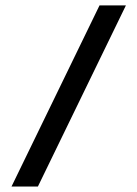

<svg xmlns="http://www.w3.org/2000/svg" viewBox="-20 -680 501 700"><path d="M22 0 342.8 -660.2H439L118.2 0Z"/></svg>

Font: El Messiri SemiBold
Style: Regular
Weight: 600
Designer: Mohamed Gaber
Foundry: Kief Type Foundry
Version: Version 2.007;PS 002.007;hotconv 1.0.88;makeotf.lib2.5.64775